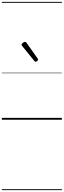

<svg xmlns="http://www.w3.org/2000/svg" viewBox="-20 -1287 685 2064"><path d="M362 -623Q359 -623 355.5 -625Q352 -627 349 -632L218 -793Q214 -798 213 -800.5Q212 -803 212 -808Q212 -813 218.5 -820Q225 -827 233.5 -832Q242 -837 248 -837Q258 -837 265 -827L384 -659Q387 -654 388 -651.5Q389 -649 389 -647Q389 -639 379 -631Q369 -623 362 -623ZM0 747H645V757H0ZM0 -20H645V0H0ZM0 -505H645V-500H0ZM0 -1267H645V-1257H0Z"/></svg>

Font: Playwrite VN Guides
Style: Regular
Weight: 400
Designer: Veronika Burian, José Scaglione
Foundry: TypeTogether
Version: Version 1.003